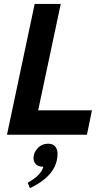

<svg xmlns="http://www.w3.org/2000/svg" viewBox="-20 -696 555 992"><path d="M429.2 0H16.1L159.2 -675.8H293.9L177.2 -126H455.1ZM134.8 275.9 123 248Q191.4 210.9 204.1 165.5Q173.3 165.5 160.6 146.5Q153.3 135.3 153.3 121.1Q153.3 90.3 177.7 66.4Q198.2 46.4 229 46.4Q256.8 46.4 269.5 66.9Q277.3 80.1 277.3 97.7Q277.3 208.5 134.8 275.9Z"/></svg>

Font: Cadman
Style: Bold Italic
Weight: 700
Italic angle: -12°
Designer: Paul James MIller
Foundry: High-Logic / Made with FontCreator
Version: Version 2.114;March 28, 2021;FontCreator 13.0.0.2683 64-bit